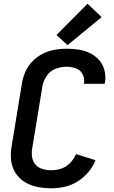

<svg xmlns="http://www.w3.org/2000/svg" viewBox="-20 -1005 616 1033"><path d="M256 8Q292 8 328 0Q364 -8 397 -28.5Q430 -49 455 -78.5Q480 -108 494 -143L389 -176Q378 -150 357.5 -128.5Q337 -107 310 -98Q283 -89 256 -89Q232 -89 209.5 -95.5Q187 -102 172 -118.5Q157 -135 153 -158Q149 -181 153 -205L208 -540Q213 -569 231 -596Q249 -623 278.5 -634.5Q308 -646 337 -646Q364 -646 388 -637.5Q412 -629 424 -606.5Q436 -584 432 -557Q432 -555 431 -554H543Q544 -558 545 -561Q550 -595 542 -626.5Q534 -658 513.5 -681.5Q493 -705 464.5 -719Q436 -733 403.5 -738Q371 -743 337 -743Q305 -743 272.5 -737Q240 -731 209.5 -715.5Q179 -700 154.5 -675Q130 -650 116.5 -619Q103 -588 98 -556L43 -221Q36 -183 39.5 -145Q43 -107 62.5 -76Q82 -45 112.5 -26Q143 -7 180 0.5Q217 8 256 8ZM343 -762 527 -913 451 -985 284 -817Z"/></svg>

Font: Iosevka Sparkle Semibold
Style: Italic
Weight: 600
Italic angle: -9°
Designer: Belleve Invis
Foundry: Belleve Invis
Version: Version 4.5.0; ttfautohint (v1.8.3)